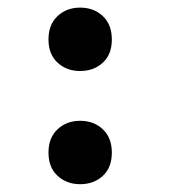

<svg xmlns="http://www.w3.org/2000/svg" viewBox="-20 -467 478 497"><path d="M269.5 -71.9Q269.5 -33.2 246.1 -11.7Q222.7 9.8 187.5 9.8Q152.3 9.8 128.9 -12Q105.5 -33.7 105.5 -72Q105.5 -110.4 128.9 -132.3Q152.3 -154.3 187.5 -154.3Q222.7 -154.3 246.1 -132.4Q269.5 -110.5 269.5 -71.9ZM269.5 -364.8Q269.5 -326.2 246.1 -304.7Q222.7 -283.2 187.5 -283.2Q152.3 -283.2 128.9 -304.9Q105.5 -326.6 105.5 -365Q105.5 -403.3 128.9 -425.3Q152.3 -447.3 187.5 -447.3Q222.7 -447.3 246.1 -425.4Q269.5 -403.5 269.5 -364.8Z"/></svg>

Font: Sudo Var
Style: Regular
Weight: 400
Monospace: yes
Designer: Jens Kutilek
Foundry: Jens Kutilek
Version: Version 0.065;FEAKit 1.0